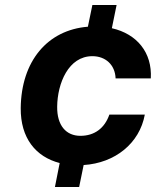

<svg xmlns="http://www.w3.org/2000/svg" viewBox="-20 -749 635 769"><path d="M200 0H297L315 -88C441 -96 539 -175 560 -290H418C399 -235 358 -205 302 -205C245 -205 208 -246 209 -322C210 -415 254 -524 350 -524C402 -524 441 -490 443 -435H584C590 -538 529 -613 428 -636L447 -729H350L332 -642C170 -629 65 -504 63 -316C62 -196 123 -121 219 -96Z"/></svg>

Font: Mona Sans
Style: Bold Italic
Weight: 700
Italic angle: -11.7°
Designer: Deni Anggara
Foundry: GitHub
Version: Version 2.000;Glyphs 3.2.3 (3260)